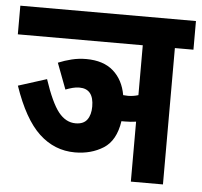

<svg xmlns="http://www.w3.org/2000/svg" viewBox="-48 -671 757 721"><g transform="rotate(5 331.0 -311.0)"><path d="M159 -421Q183 -431 209.5 -437.5Q236 -444 264 -444Q329 -444 366.5 -411Q404 -378 414 -321Q422 -320 432 -320Q452 -320 471 -326V-514H0V-622H662V-514H592V0H471V-226Q451 -223 429 -223Q422 -223 416 -223Q405 -149 359 -120Q313 -91 252 -91Q175 -91 117 -145Q59 -199 17 -322L124 -356Q153 -269 180.5 -234.5Q208 -200 245 -200Q275 -200 288.5 -218.5Q302 -237 302 -268Q302 -335 248 -335Q235 -335 222 -331.5Q209 -328 196 -323Z"/></g></svg>

Font: Noto Sans Devanagari UI ExtraCondensed
Style: Bold
Weight: 700
Width: 2
Designer: Jelle Bosma - Monotype Design Team
Foundry: Monotype Imaging Inc.
Version: Version 2.004